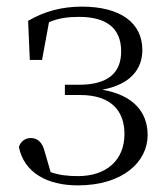

<svg xmlns="http://www.w3.org/2000/svg" viewBox="-20 -546 501 580"><path d="M215 14C351 14 426 -57 426 -138C426 -208 382 -259 289 -275C375 -291 410 -338 410 -395C410 -477 344 -526 227 -526C168 -526 114 -512 65 -483L70 -365H107L128 -479C156 -491 185 -495 219 -495C304 -495 345 -459 346 -393C347 -326 306 -290 219 -290H176V-259H222C317 -259 356 -210 356 -141C356 -62 301 -14 216 -14C185 -14 158 -17 133 -26L115 -88C108 -116 94 -129 73 -129C57 -129 43 -120 37 -102C53 -24 123 14 215 14Z"/></svg>

Font: Noto Serif KR Light
Style: Regular
Weight: 300
Designer: Ryoko NISHIZUKA 西塚涼子 (kana & ideographs); Frank Grießhammer (Latin, Greek & Cyrillic); Wenlong ZHANG 张文龙 (bopomofo); San
Foundry: Adobe
Version: Version 2.001;hotconv 1.1.0;makeotfexe 2.6.0